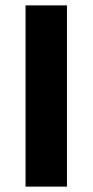

<svg xmlns="http://www.w3.org/2000/svg" viewBox="-20 -694 344 714"><path d="M75 0V-674H229V0Z"/></svg>

Font: Hind Variable Light
Style: Regular
Weight: 300
Designer: Manushi Parikh, Satya Rajpurohit
Foundry: Indian Type Foundry
Version: Version 3.000